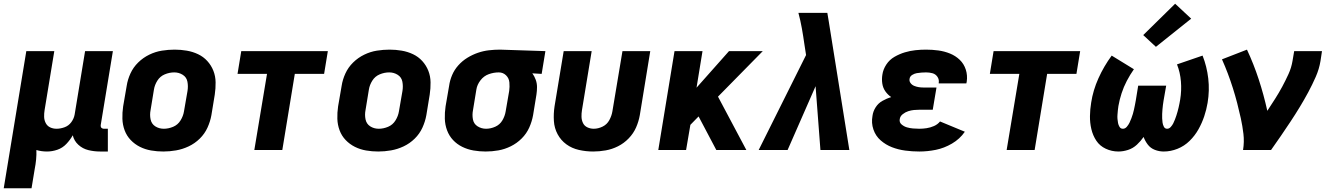

<svg xmlns="http://www.w3.org/2000/svg" viewBox="-54 -804 7130 1029"><path d="M-34 205H115L132 102Q137 77 139.5 51Q142 25 141 0Q168 8 198 8Q226 8 253.5 -1.5Q281 -11 301.5 -32.5Q322 -54 336 -79Q343 -49 366 -28Q389 -7 419.5 0.5Q450 8 483 8H524V-114H503Q498 -114 493 -116.5Q488 -119 486.5 -124Q485 -129 486 -135L551 -530H402L346 -190Q342 -168 328 -149Q314 -130 292 -122Q270 -114 249 -114Q230 -114 214.5 -121.5Q199 -129 191 -144.5Q183 -160 182.5 -178Q182 -196 185 -214L237 -530H87Z M821 8Q855 8 889.5 2Q924 -4 957 -19.5Q990 -35 1016.5 -61Q1043 -87 1058 -120Q1073 -153 1079 -187L1097 -297Q1102 -330 1101.5 -363Q1101 -396 1089.5 -425Q1078 -454 1057 -477Q1036 -500 1007.5 -513.5Q979 -527 947 -532.5Q915 -538 882 -538Q848 -538 813.5 -532.5Q779 -527 746 -511Q713 -495 686.5 -469Q660 -443 645 -410Q630 -377 625 -344L606 -234Q601 -200 602 -167.5Q603 -135 614 -105.5Q625 -76 646.5 -53.5Q668 -31 696 -17Q724 -3 756 2.5Q788 8 821 8ZM824 -114Q798 -114 778 -127Q758 -140 753 -164.5Q748 -189 753 -214L771 -324Q775 -349 789.5 -372Q804 -395 829 -405.5Q854 -416 880 -416Q905 -416 925.5 -403Q946 -390 950.5 -366Q955 -342 951 -317L932 -207Q928 -182 913.5 -158.5Q899 -135 874 -124.5Q849 -114 824 -114Z M1309 0H1459L1526 -408H1683L1703 -530H1239L1219 -408H1377Z M1973 8Q2007 8 2041.5 2Q2076 -4 2109 -19.5Q2142 -35 2168.5 -61Q2195 -87 2210 -120Q2225 -153 2231 -187L2249 -297Q2254 -330 2253.5 -363Q2253 -396 2241.5 -425Q2230 -454 2209 -477Q2188 -500 2159.5 -513.5Q2131 -527 2099 -532.5Q2067 -538 2034 -538Q2000 -538 1965.5 -532.5Q1931 -527 1898 -511Q1865 -495 1838.5 -469Q1812 -443 1797 -410Q1782 -377 1777 -344L1758 -234Q1753 -200 1754 -167.5Q1755 -135 1766 -105.5Q1777 -76 1798.5 -53.5Q1820 -31 1848 -17Q1876 -3 1908 2.5Q1940 8 1973 8ZM1976 -114Q1950 -114 1930 -127Q1910 -140 1905 -164.5Q1900 -189 1905 -214L1923 -324Q1927 -349 1941.5 -372Q1956 -395 1981 -405.5Q2006 -416 2032 -416Q2057 -416 2077.5 -403Q2098 -390 2102.5 -366Q2107 -342 2103 -317L2084 -207Q2080 -182 2065.5 -158.5Q2051 -135 2026 -124.5Q2001 -114 1976 -114Z M2549 8Q2583 8 2617 2Q2651 -4 2683.5 -20Q2716 -36 2742 -62Q2768 -88 2782.5 -120.5Q2797 -153 2803 -187L2821 -297Q2824 -317 2824 -337.5Q2824 -358 2817 -377Q2810 -396 2799 -411L2849 -408L2869 -530L2626 -538H2625Q2596 -538 2566 -534.5Q2536 -531 2507 -521Q2478 -511 2451 -494.5Q2424 -478 2402.5 -454Q2381 -430 2369 -401.5Q2357 -373 2353 -344L2334 -234Q2329 -200 2330 -167.5Q2331 -135 2342 -105.5Q2353 -76 2374 -53.5Q2395 -31 2423.5 -17Q2452 -3 2484 2.5Q2516 8 2549 8ZM2551 -114Q2526 -114 2505.5 -127Q2485 -140 2480.5 -164.5Q2476 -189 2481 -214L2499 -324Q2503 -350 2521 -373.5Q2539 -397 2565.5 -406.5Q2592 -416 2619 -416Q2642 -416 2658 -400.5Q2674 -385 2676 -362Q2678 -339 2675 -317L2656 -207Q2652 -182 2638.5 -159Q2625 -136 2600.5 -125Q2576 -114 2551 -114Z M3125 8Q3158 8 3192 2Q3226 -4 3258 -20Q3290 -36 3315.5 -62.5Q3341 -89 3355 -121Q3369 -153 3375 -187L3431 -530H3282L3228 -207Q3224 -183 3211.5 -160Q3199 -137 3175.5 -125.5Q3152 -114 3128 -114Q3110 -114 3094 -121.5Q3078 -129 3070.5 -144.5Q3063 -160 3062.5 -178Q3062 -196 3065 -214L3117 -530H2967L2918 -234Q2912 -194 2914.5 -155.5Q2917 -117 2934.5 -84.5Q2952 -52 2981.5 -30.5Q3011 -9 3048.5 -0.5Q3086 8 3125 8Z M3474 0H3623L3646 -135L3690 -180L3785 0H3946L3794 -286L4034 -530H3853L3679 -334L3711 -530H3561Z M4012 0H4167L4317 -342L4343 0H4498L4404 -587L4388 -687L4380 -735H4225Q4236 -694 4243.5 -652Q4251 -610 4257 -567L4266 -509Z M4873 8Q4917 8 4961.5 -1Q5006 -10 5048 -34.5Q5090 -59 5117 -98L4984 -153Q4971 -137 4951.5 -128.5Q4932 -120 4912 -117Q4892 -114 4873 -114Q4856 -114 4839 -115.5Q4822 -117 4806.5 -121.5Q4791 -126 4778 -137Q4765 -148 4768 -165Q4770 -181 4784 -192Q4798 -203 4813.5 -208Q4829 -213 4844.5 -214.5Q4860 -216 4876 -216H4945L4965 -335H4895Q4882 -335 4869.5 -337Q4857 -339 4845 -344Q4833 -349 4825.5 -359.5Q4818 -370 4821 -383Q4823 -395 4835 -402.5Q4847 -410 4859.5 -412Q4872 -414 4884.5 -415Q4897 -416 4909 -416Q4927 -416 4943.5 -411.5Q4960 -407 4970 -392.5Q4980 -378 4977 -360V-357H5125Q5126 -362 5127 -366Q5132 -400 5122 -431Q5112 -462 5089.5 -483.5Q5067 -505 5037.5 -517Q5008 -529 4975.5 -533.5Q4943 -538 4909 -538Q4881 -538 4852.5 -535Q4824 -532 4795.5 -523.5Q4767 -515 4740 -499.5Q4713 -484 4696 -458Q4679 -432 4675 -404Q4671 -380 4674.5 -356.5Q4678 -333 4691 -314.5Q4704 -296 4722 -284Q4698 -276 4675.5 -263.5Q4653 -251 4639 -229Q4625 -207 4622 -183Q4615 -145 4627 -110Q4639 -75 4666 -51.5Q4693 -28 4726.5 -15Q4760 -2 4797.5 3Q4835 8 4873 8Z M5341 0H5491L5558 -408H5715L5735 -530H5271L5251 -408H5409Z M5940 8Q5965 8 5991.5 -0.5Q6018 -9 6039 -28.5Q6060 -48 6075 -70Q6083 -48 6097.5 -29Q6112 -10 6135 -1Q6158 8 6183 8Q6220 8 6256.5 -6.5Q6293 -21 6321.5 -49Q6350 -77 6369 -111Q6388 -145 6400 -181Q6412 -217 6418 -253Q6429 -319 6421.5 -383.5Q6414 -448 6391 -506L6254 -459Q6271 -416 6275 -367.5Q6279 -319 6271 -270Q6269 -259 6267 -248.5Q6265 -238 6262.5 -227.5Q6260 -217 6257 -206Q6254 -195 6250.5 -184.5Q6247 -174 6243 -163.5Q6239 -153 6234 -143Q6229 -133 6220.5 -123.5Q6212 -114 6201 -114Q6189 -114 6183.5 -125Q6178 -136 6176.5 -147Q6175 -158 6174.5 -170Q6174 -182 6174.5 -193.5Q6175 -205 6176 -217Q6177 -229 6178.5 -241Q6180 -253 6182 -265L6196 -345H6046L6033 -265Q6031 -253 6028.5 -241Q6026 -229 6023.5 -217Q6021 -205 6017.5 -193.5Q6014 -182 6009.5 -170Q6005 -158 5999.5 -146.5Q5994 -135 5985 -124.5Q5976 -114 5964 -114Q5952 -114 5946 -124Q5940 -134 5938 -144.5Q5936 -155 5935 -166.5Q5934 -178 5935 -189.5Q5936 -201 5937 -213Q5938 -225 5940 -236Q5946 -270 5957 -304Q5968 -338 5985 -370.5Q6002 -403 6023 -433L5904 -506Q5862 -449 5833 -384.5Q5804 -320 5794 -254Q5788 -218 5787.5 -182Q5787 -146 5795 -112Q5803 -78 5821.5 -50Q5840 -22 5872 -7Q5904 8 5940 8ZM6141 -553 6330 -704 6244 -784 6073 -616Z M6608 0H6758Q6785 -38 6811 -76Q6837 -114 6862.5 -152.5Q6888 -191 6912 -230.5Q6936 -270 6957.5 -310Q6979 -350 6997.5 -392Q7016 -434 7023 -477L7031 -530H6882L6873 -477Q6867 -441 6851.5 -407Q6836 -373 6818 -339.5Q6800 -306 6779.5 -274Q6759 -242 6738 -210Q6719 -296 6692 -378.5Q6665 -461 6629 -538L6495 -486Q6512 -448 6526.5 -409.5Q6541 -371 6553.5 -331.5Q6566 -292 6576.5 -251.5Q6587 -211 6596 -170Q6605 -129 6610 -86.5Q6615 -44 6608 0Z"/></svg>

Font: Iosevka Sparkle Heavy
Style: Italic
Weight: 900
Italic angle: -9°
Designer: Belleve Invis
Foundry: Belleve Invis
Version: Version 4.5.0; ttfautohint (v1.8.3)